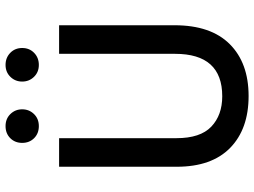

<svg xmlns="http://www.w3.org/2000/svg" viewBox="-132 -775 916 692"><g transform="rotate(-90 326.0 -429.0)"><path d="M261 -849.5Q278 -832 278 -807Q278 -782 261 -764.5Q244 -747 217.5 -747Q191 -747 174 -764Q157 -781 157 -807Q157 -833 174 -850Q191 -867 217.5 -867Q244 -867 261 -849.5ZM481.5 -850Q499 -833 499 -807Q499 -781 481.5 -764Q464 -747 438 -747Q412 -747 395 -764.5Q378 -782 378 -807Q378 -832 395 -849.5Q412 -867 438 -867Q464 -867 481.5 -850ZM581 -258Q581 -127 513 -59Q445 9 326 9Q207 9 139 -57.5Q71 -124 71 -250V-674H174V-251Q174 -165 215.5 -125.5Q257 -86 325 -86Q478 -86 478 -256V-674H581Z"/></g></svg>

Font: Hind Kochi Medium
Style: Regular
Weight: 500
Designer: Dhruvi Tolia
Foundry: Indian Type Foundry
Version: Version 0.702;PS 1.0;hotconv 1.0.81;makeotf.lib2.5.63406